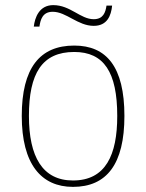

<svg xmlns="http://www.w3.org/2000/svg" viewBox="-20 -720 571 750"><path d="M346 -619C399 -619 414 -659 418 -698H396C392 -671 383 -645 346 -645C294 -645 255 -700 188 -700C133 -700 116 -651 112 -616H134C138 -643 146 -674 186 -674C239 -674 284 -619 346 -619ZM265 10C397 10 466 -79 466 -267C466 -459 396 -542 270 -542C135 -542 65 -454 65 -267C65 -79 141 10 265 10ZM265 -15C146 -15 93 -108 93 -267C93 -433 144 -517 270 -517C386 -517 438 -438 438 -267C438 -115 393 -15 265 -15Z"/></svg>

Font: Noto Serif Georgian Thin
Style: Regular
Weight: 100
Designer: Monotype Design Team, Akaki Razmadze
Foundry: Google LLC
Version: Version 2.003